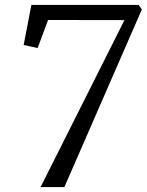

<svg xmlns="http://www.w3.org/2000/svg" viewBox="-20 -763 598 783"><path d="M487.5 -681 176 -681.5 133.5 -567 76.5 -579.5 108 -743H545.5L558.5 -724.5L242.5 0H145.5Z"/></svg>

Font: Merriweather Light 18pt Light
Style: Italic
Weight: 300
Italic angle: -7.8°
Version: Version 2.101